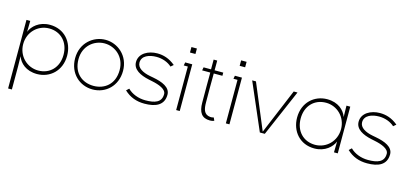

<svg xmlns="http://www.w3.org/2000/svg" viewBox="-69 -1138 3988 1866"><g transform="rotate(15 1925.0 -205.0)"><path d="M292 -24C180 -24 86 -114 86 -235C86 -358 180 -447 292 -447C409 -447 492 -362 492 -235C492 -108 409 -24 292 -24ZM56 220H94V-12L92 -114C115 -49 179 12 290 12C418 12 528 -82 528 -235C528 -373 436 -483 290 -483C181 -483 114 -417 92 -360L94 -462V-470H56Z M850 -446C957 -446 1057 -365 1057 -233C1057 -87 958 -19 850 -19C742 -19 643 -87 643 -233C643 -365 743 -446 850 -446ZM609 -233C609 -82 718 17 850 17C982 17 1091 -82 1091 -233C1091 -387 973 -482 850 -482C727 -482 609 -387 609 -233Z M1373 20C1484 20 1568 -15 1568 -122C1568 -197 1483 -230 1393 -247L1356 -254C1283 -268 1224 -300 1224 -354C1224 -424 1299 -450 1371 -450C1430 -450 1488 -429 1525 -394L1552 -417C1491 -468 1430 -485 1370 -485C1279 -485 1190 -438 1190 -350C1190 -275 1266 -237 1354 -218L1392 -210C1460 -196 1535 -169 1535 -119C1535 -34 1466 -14 1374 -14C1303 -14 1236 -40 1194 -83L1168 -59C1225 -5 1292 20 1373 20Z M1673 -630V-575H1728V-630ZM1647 -438H1688V0H1724V-470H1653Z M2031 13C2047 13 2058 11 2073 5L2060 -25C2045 -21 2036 -20 2025 -21C1959 -27 1949 -83 1949 -149C1948 -229 1948 -358 1949 -438H2036V-470H1949V-568H1913V-470H1838L1832 -438H1914C1913 -345 1914 -271 1914 -138C1914 -37 1948 13 2031 13Z M2173 -630V-575H2228V-630ZM2147 -438H2188V0H2224V-470H2153Z M2783 -470H2745L2590 -99L2555 -15L2520 -99L2365 -470H2327L2530 0H2580Z M3078 -23C2961 -23 2878 -108 2878 -235C2878 -362 2961 -446 3078 -446C3190 -446 3284 -356 3284 -235C3284 -112 3190 -23 3078 -23ZM2842 -235C2842 -97 2934 13 3080 13C3189 13 3256 -53 3278 -110L3276 -8V0H3314V-470H3276V-458L3278 -356C3255 -421 3191 -482 3080 -482C2952 -482 2842 -388 2842 -235Z M3613 20C3724 20 3808 -15 3808 -122C3808 -197 3723 -230 3633 -247L3596 -254C3523 -268 3464 -300 3464 -354C3464 -424 3539 -450 3611 -450C3670 -450 3728 -429 3765 -394L3792 -417C3731 -468 3670 -485 3610 -485C3519 -485 3430 -438 3430 -350C3430 -275 3506 -237 3594 -218L3632 -210C3700 -196 3775 -169 3775 -119C3775 -34 3706 -14 3614 -14C3543 -14 3476 -40 3434 -83L3408 -59C3465 -5 3532 20 3613 20Z"/></g></svg>

Font: Kreadon Extra Light
Style: Regular
Weight: 200
Designer: kohakuno
Foundry: StudioGnu
Version: Version 1.000;Glyphs 3.1.2 (3151)